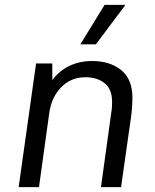

<svg xmlns="http://www.w3.org/2000/svg" viewBox="-20 -773 640 793"><path d="M57 0 129 -511H196V-442Q225 -481 267 -501Q309 -521 361 -521Q434 -521 480.5 -483.5Q527 -446 527 -369Q527 -359 526 -339.5Q525 -320 522 -295L480 0H397L439 -304Q442 -322 442.5 -335Q443 -348 443 -352Q443 -405 412 -429.5Q381 -454 333 -454Q274 -454 234 -414Q194 -374 184 -310L141 0ZM312 -590 412 -753H496V-750L376 -590Z"/></svg>

Font: Chivo Mono Medium Light
Style: Italic
Weight: 300
Italic angle: -8.05°
Monospace: yes
Version: Version 1.008